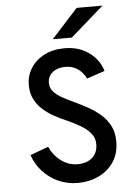

<svg xmlns="http://www.w3.org/2000/svg" viewBox="-61 -969 738 1027"><g transform="rotate(-5 308.0 -455.0)"><path d="M315 12Q259 12 211 -9.8Q163 -31.5 127.8 -69.8Q92.5 -108 75.5 -158.5L173 -194.5Q194.5 -147 234.5 -117.5Q274.5 -88 322.5 -88Q371 -88 401 -113.5Q431 -139 431 -187.5Q431 -219.5 411 -244Q391 -268.5 358.5 -287.8Q326 -307 288.5 -324Q255 -338 221.8 -356Q188.5 -374 160.8 -398.2Q133 -422.5 116 -455.5Q99 -488.5 99 -532.5Q99 -581.5 124.2 -622.2Q149.5 -663 196.2 -687.5Q243 -712 307 -712Q383.5 -712 437.8 -672.2Q492 -632.5 509 -572.5L412.5 -540Q398.5 -570.5 370.5 -591.5Q342.5 -612.5 301.5 -612.5Q260.5 -612.5 233.8 -591.5Q207 -570.5 207 -534.5Q207 -508 223.2 -488.8Q239.5 -469.5 269 -453Q298.5 -436.5 339.5 -417.5Q372.5 -402 407.5 -382.5Q442.5 -363 472.5 -336.8Q502.5 -310.5 520.8 -275Q539 -239.5 539 -192.5Q539 -127 508.5 -81.5Q478 -36 427 -12Q376 12 315 12ZM248 -765.5 390 -921.5H528.5L350.5 -765.5Z"/></g></svg>

Font: Overpass Mono SemiBold
Style: Regular
Weight: 600
Monospace: yes
Designer: Delve Withrington, Dave Bailey
Foundry: Delve Fonts LLC
Version: Version 4.000